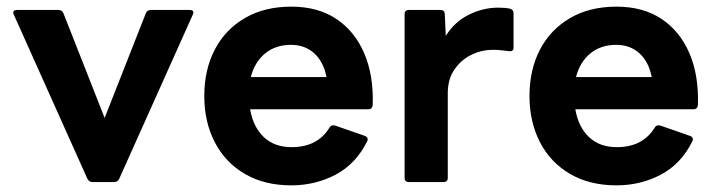

<svg xmlns="http://www.w3.org/2000/svg" viewBox="-20 -548 2149 578"><path d="M258 0Q248 0 243 -10L22 -503Q15 -518 32 -518H156Q167 -518 171 -508L295 -193L419 -508Q423 -518 434 -518H550Q567 -518 560 -503L339 -10Q334 0 324 0Z M857 10Q776 10 717 -24.5Q658 -59 626.5 -120Q595 -181 595 -259Q595 -338 626.5 -398.5Q658 -459 717 -493.5Q776 -528 857 -528Q937 -528 992.5 -491Q1048 -454 1076.5 -387.5Q1105 -321 1102 -232Q1101 -219 1088 -219H733Q742 -166 774 -135.5Q806 -105 858 -105Q936 -105 972 -164Q977 -173 989 -170L1078 -139Q1091 -134 1085 -122Q1051 -54 990 -22Q929 10 857 10ZM856 -413Q810 -413 778.5 -387.5Q747 -362 735 -316H963Q954 -362 926 -387.5Q898 -413 856 -413Z M1211 0Q1198 0 1198 -13V-505Q1198 -518 1211 -518H1305Q1319 -518 1319 -505L1322 -440Q1348 -482 1391 -503.5Q1434 -525 1480 -525Q1500 -525 1515 -522Q1526 -519 1526 -508V-405Q1526 -392 1512 -394Q1502 -395 1490.5 -396.5Q1479 -398 1464 -398Q1429 -398 1398 -382.5Q1367 -367 1347.5 -338Q1328 -309 1328 -268V-13Q1328 0 1315 0Z M1836 10Q1755 10 1696 -24.5Q1637 -59 1605.5 -120Q1574 -181 1574 -259Q1574 -338 1605.5 -398.5Q1637 -459 1696 -493.5Q1755 -528 1836 -528Q1916 -528 1971.5 -491Q2027 -454 2055.5 -387.5Q2084 -321 2081 -232Q2080 -219 2067 -219H1712Q1721 -166 1753 -135.5Q1785 -105 1837 -105Q1915 -105 1951 -164Q1956 -173 1968 -170L2057 -139Q2070 -134 2064 -122Q2030 -54 1969 -22Q1908 10 1836 10ZM1835 -413Q1789 -413 1757.5 -387.5Q1726 -362 1714 -316H1942Q1933 -362 1905 -387.5Q1877 -413 1835 -413Z"/></svg>

Font: LINE Seed Sans
Style: Bold
Weight: 700
Designer: LINE VX Design & Dalton Maag Ltd & Sandoll Inc
Foundry: Dalton Maag Ltd
Version: Version 1.003